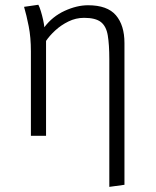

<svg xmlns="http://www.w3.org/2000/svg" viewBox="-20 -556 640 786"><path d="M340.5 -534.5Q419.5 -534.5 454.5 -493.5Q489.5 -452.5 489.5 -380V200.5L427.5 209V-313.5Q427.5 -373.5 421.2 -411Q415 -448.5 393 -465.8Q371 -483 324 -483Q290.5 -483 260 -468Q229.5 -453 206 -431.2Q182.5 -409.5 168.5 -388.5V0H106.5V-345.5Q106.5 -403 97.5 -448.5Q88.5 -494 78.5 -528L137 -536.5Q142 -527.5 147.2 -510.2Q152.5 -493 156.5 -474.8Q160.5 -456.5 161.5 -444.5Q194.5 -488.5 244.5 -511.5Q294.5 -534.5 340.5 -534.5Z"/></svg>

Font: Fira Code Light Light
Style: Regular
Weight: 300
Monospace: yes
Version: Version 5.002